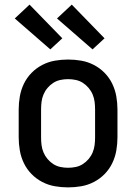

<svg xmlns="http://www.w3.org/2000/svg" viewBox="-20 -800 590 832"><path d="M275 12Q246 12 217.5 7Q189 2 163 -11.5Q137 -25 116.5 -46Q96 -67 83.5 -93Q71 -119 66 -147.5Q61 -176 61 -205V-325Q61 -354 66 -382.5Q71 -411 83.5 -437Q96 -463 116.5 -484Q137 -505 163 -518.5Q189 -532 217.5 -537Q246 -542 275 -542Q304 -542 332.5 -537Q361 -532 387 -518.5Q413 -505 433.5 -484Q454 -463 466.5 -437Q479 -411 484 -382.5Q489 -354 489 -325V-205Q489 -176 484 -147.5Q479 -119 466.5 -93Q454 -67 433.5 -46Q413 -25 387 -11.5Q361 2 332.5 7Q304 12 275 12ZM275 -73Q292 -73 308.5 -76.5Q325 -80 339 -89Q353 -98 364 -111Q375 -124 381.5 -139.5Q388 -155 390 -171.5Q392 -188 392 -205V-325Q392 -342 390 -358.5Q388 -375 381.5 -390.5Q375 -406 364 -419Q353 -432 339 -441Q325 -450 308.5 -453.5Q292 -457 275 -457Q258 -457 241.5 -453.5Q225 -450 211 -441Q197 -432 186 -419Q175 -406 168.5 -390.5Q162 -375 160 -358.5Q158 -342 158 -325V-205Q158 -188 160 -171.5Q162 -155 168.5 -139.5Q175 -124 186 -111Q197 -98 211 -89Q225 -80 241.5 -76.5Q258 -73 275 -73ZM381 -586 227 -720 291 -780 433 -634ZM198 -586 44 -720 108 -780 250 -634Z"/></svg>

Font: Lode Dark Term
Style: Bold
Weight: 700
Monospace: yes
Designer: Belleve Invis
Foundry: Belleve Invis
Version: Version 29.2.0